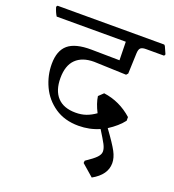

<svg xmlns="http://www.w3.org/2000/svg" viewBox="-153 -679 843 932"><g transform="rotate(20 269.0 -212.5)"><path d="M118 -251Q118 -187 150 -152.5Q182 -118 244 -118Q274 -118 298 -126.5Q322 -135 346 -152Q324 -195 319 -231L343 -254Q426 -243 491 -185V-166Q464 -131 417 -101Q463 -38 479.5 -7Q496 24 496 52Q496 112 426 151L365 98L366 86Q405 60 419.5 44.5Q434 29 434 14Q434 -2 423.5 -22Q413 -42 386 -85Q336 -63 279 -63Q207 -63 156.5 -97.5Q106 -132 80.5 -186.5Q55 -241 55 -301Q55 -370 92.5 -401.5Q130 -433 213 -432L358 -430L356 -525H-1Q-12 -542 -20 -569L-15 -576H536L541 -571L558 -533L554 -525H460Q441 -525 433 -518Q425 -511 424 -491L420 -384L412 -375L245 -381Q184 -381 151 -348.5Q118 -316 118 -251Z"/></g></svg>

Font: Sahitya
Style: Regular
Weight: 400
Designer: Juan Pablo del Peral
Foundry: Juan Pablo del Peral (http://www.huertatipografica.com)
Version: Version 1.001;PS 001.000;hotconv 1.0.70;makeotf.lib2.5.58329